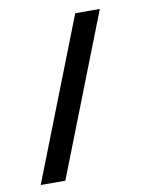

<svg xmlns="http://www.w3.org/2000/svg" viewBox="-75 -369 579 740"><g transform="rotate(-10 215.0 1.5)"><path d="M120.8 315.9 366.7 -313 270.5 -313.2 24.4 315.7Z"/></g></svg>

Font: Estedad-FD-VF Thin
Style: Regular
Weight: 100
Designer: Amin Abedi
Version: Version 5.0